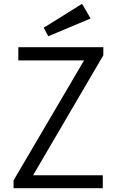

<svg xmlns="http://www.w3.org/2000/svg" viewBox="-20 -997 623 1017"><path d="M51.8 -41.5 425.3 -677.2H77.1V-747.1H527.3V-704.1L155.3 -68.8H524.4V0H51.8ZM211.4 -850.1 414.6 -976.6 460 -898.9 235.8 -805.2Z"/></svg>

Font: Armata
Style: Regular
Weight: 400
Designer: Viktoriya Grabowska
Foundry: Viktoriya Grabowska
Version: Version 1.003